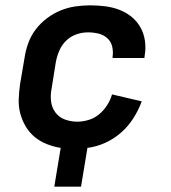

<svg xmlns="http://www.w3.org/2000/svg" viewBox="-20 -548 640 718"><path d="M183 150 207 5Q181 1 155.5 -9Q130 -19 110 -35.5Q90 -52 76.5 -74.5Q63 -97 56 -123Q49 -149 50 -177Q51 -205 55 -233L72 -333Q76 -360 86 -387.5Q96 -415 114 -438.5Q132 -462 156 -480Q180 -498 207 -509Q234 -520 262 -524Q290 -528 317 -528Q346 -528 373.5 -524.5Q401 -521 426 -511.5Q451 -502 471.5 -485.5Q492 -469 505 -446Q518 -423 522 -395.5Q526 -368 521 -340L520 -331H401V-335Q404 -355 399.5 -374Q395 -393 381 -405.5Q367 -418 348 -422.5Q329 -427 309 -427Q287 -427 265.5 -419.5Q244 -412 227.5 -396Q211 -380 202 -359Q193 -338 189 -317L173 -217Q168 -192 171 -168.5Q174 -145 187.5 -127Q201 -109 223 -101Q245 -93 269 -93Q290 -93 311.5 -99.5Q333 -106 350.5 -120.5Q368 -135 380.5 -154.5Q393 -174 399 -195L510 -169Q498 -136 478.5 -105.5Q459 -75 432 -51.5Q405 -28 372.5 -13.5Q340 1 307 5L283 150Z"/></svg>

Font: Iosevka Extended
Style: Bold Italic
Weight: 700
Width: 7
Italic angle: -9°
Monospace: yes
Designer: Belleve Invis
Foundry: Belleve Invis
Version: Version 32.5.0; ttfautohint (v1.8.4)